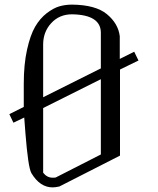

<svg xmlns="http://www.w3.org/2000/svg" viewBox="-20 -812 686 832"><path d="M292 -792Q394.5 -791 443.4 -750.5Q492.2 -710 499 -655.3V-556.6L561.5 -587.9L580.1 -549.8L500 -510.7V-137.7L237.3 -3.9Q219.7 0 208 0Q153.3 0 116.2 -61.5Q108.4 -75.2 102.1 -120.1Q95.7 -165 90.3 -233.4Q85 -301.8 85 -302.7L38.1 -280.3L20.5 -317.4L83 -348.6V-449.2Q83 -533.2 97.2 -596.7Q111.3 -660.2 132.3 -696.3Q153.3 -732.4 182.6 -754.9Q211.9 -777.3 237.8 -784.7Q263.7 -792 292 -792ZM417 -468.8 167 -343.8V-63.5Q183.6 -42 208 -42Q218.8 -42 221.7 -43L417 -142.6ZM292 -750Q237.3 -750 202.1 -711.9Q167 -673.8 167 -619.1V-390.6L417 -515.6V-669.9Q417 -748 292 -750Z"/></svg>

Font: wanta
Style: Medium
Weight: 500
Version: Version 0.91